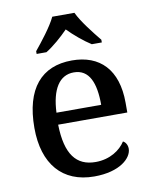

<svg xmlns="http://www.w3.org/2000/svg" viewBox="-86 -831 718 905"><g transform="rotate(-10 272.5 -378.0)"><path d="M124 -606H171C207 -628 249 -665 279 -696C309 -665 353 -628 388 -606H436V-619C405 -657 354 -721 333 -766H227C206 -721 155 -657 124 -619ZM292 10C416 10 474 -47 474 -91C474 -110 464 -124 453 -129C429 -91 379 -56 310 -56C218 -56 169 -117 166 -260H497V-307C497 -466 415 -547 282 -547C136 -547 53 -452 53 -264C53 -91 140 10 292 10ZM168 -317C173 -429 212 -490 281 -490C355 -490 382 -422 382 -317Z"/></g></svg>

Font: Noto Serif Thai Medium
Style: Regular
Weight: 500
Designer: Monotype Design Team
Foundry: Monotype Imaging Inc.
Version: Version 1.901;PS 001.901;hotconv 1.0.88;makeotf.lib2.5.64775